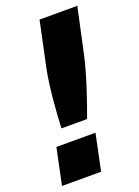

<svg xmlns="http://www.w3.org/2000/svg" viewBox="-144 -770 603 831"><g transform="rotate(-20 157.5 -355.0)"><path d="M76 -235H194C219 -301 260 -422 277 -502L322 -710H148L104 -502C87 -422 79 -301 76 -235ZM-7 0H173L208 -167H28Z"/></g></svg>

Font: Geist ExtraBold
Style: Italic
Weight: 800
Italic angle: -12°
Designer: Basement.studio, Andrés Briganti, Mateo Zaragoza
Foundry: Basement.studio, Vercel, Andrés Briganti, Guido Ferreyra, Mateo Zaragoza
Version: Version 1.500